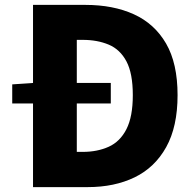

<svg xmlns="http://www.w3.org/2000/svg" viewBox="-20 -765 798 785"><path d="M30 -342V-420L117 -426H433V-342ZM115 0V-745H329Q443 -745 527.5 -706.5Q612 -668 659 -587Q706 -506 706 -376Q706 -247 659.5 -163.5Q613 -80 530.5 -40Q448 0 339 0ZM294 -144H318Q378 -144 424.5 -165Q471 -186 497 -237Q523 -288 523 -376Q523 -465 497 -514Q471 -563 424.5 -582.5Q378 -602 318 -602H294Z"/></svg>

Font: Noto Sans KR Thin Black
Style: Regular
Weight: 900
Version: Version 2.004-H2;hotconv 1.0.118;makeotfexe 2.5.65603